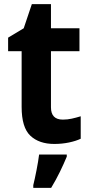

<svg xmlns="http://www.w3.org/2000/svg" viewBox="-20 -748 436 923"><path d="M282 -173Q304 -173 324.5 -177.5Q345 -182 368 -189V-81Q345 -70 311.5 -63Q278 -56 241 -56Q168 -56 126 -95.5Q84 -135 84 -234V-502H19V-567L94 -612L133 -728H225V-612H362V-502H225V-232Q225 -173 282 -173ZM301 5Q287 39 268 78Q249 117 226 155H140V142Q147 114 155.5 70.5Q164 27 168 -5H301Z"/></svg>

Font: Noto Sans Malayalam UI SemiCondensed
Style: Bold
Weight: 700
Width: 4
Designer: Jelle Bosma - Monotype Design Team
Foundry: Monotype Imaging Inc.
Version: Version 2.104; ttfautohint (v1.8.4.7-5d5b)